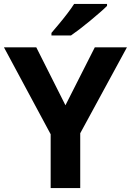

<svg xmlns="http://www.w3.org/2000/svg" viewBox="-20 -954 664 974"><path d="M312 -420 461 -714H624L387 -278V0H237V-273L0 -714H164ZM523 -924Q509 -910 486 -890Q463 -870 436.5 -848Q410 -826 384.5 -806.5Q359 -787 340 -774H241V-787Q257 -806 278.5 -831.5Q300 -857 321 -884.5Q342 -912 356 -934H523Z"/></svg>

Font: Noto Sans Adlam Unjoined
Style: Regular
Weight: 400
Designer: Mark Jamra, Neil Patel
Foundry: JamraPatel LLC
Version: Version 3.001